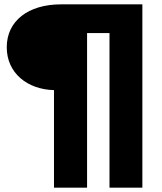

<svg xmlns="http://www.w3.org/2000/svg" viewBox="-20 -762 746 882"><path d="M380 100V-610H483V100H634V-742H260C110 -742 11 -666 11 -545C11 -426 106 -351 228 -348V100Z"/></svg>

Font: Montserrat-Alt1 ExtBd
Style: Regular
Weight: 800
Designer: Differentunic
Foundry: Differentunic
Version: Version 7.222